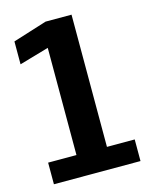

<svg xmlns="http://www.w3.org/2000/svg" viewBox="-105 -745 645 815"><g transform="rotate(-15 218.0 -338.0)"><path d="M30 0V-95H154.5V-566L25 -528.5V-629L174.5 -676H288.5V-95H410.5V0Z"/></g></svg>

Font: Anybody SemiBold
Style: Regular
Weight: 600
Designer: Tyler Finck
Foundry: Etcetera Type Company
Version: Version 1.010; ttfautohint (v1.8.3) -l 8 -r 50 -G 200 -x 14 